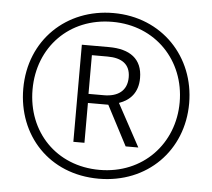

<svg xmlns="http://www.w3.org/2000/svg" viewBox="-52 -779 935 845"><g transform="rotate(5 415.5 -357.0)"><path d="M414 9C628 9 782 -147 782 -356C782 -561 631 -723 416 -723C209 -723 49 -573 49 -357C49 -152 194 9 414 9ZM414 -30C223 -30 90 -170 90 -357C90 -544 224 -684 415 -684C606 -684 740 -541 740 -357C740 -174 606 -30 414 -30ZM289 -143H338V-319H428L520 -143H576L474 -331C523 -348 557 -384 557 -448C557 -533 501 -572 409 -572H289ZM405 -359H337V-530H406C469 -530 507 -505 507 -447C507 -386 465 -359 405 -359Z"/></g></svg>

Font: Noto Sans Hebrew Condensed Light
Style: Regular
Weight: 300
Width: 3
Designer: Monotype Design Team
Foundry: Monotype Imaging Inc.
Version: Version 2.004